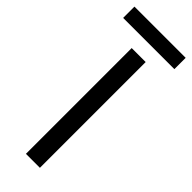

<svg xmlns="http://www.w3.org/2000/svg" viewBox="-328 -811 835 835"><g transform="rotate(45 89.5 -393.0)"><path d="M-67.5 -786.5H247.5V-717H-67.5ZM51.5 -650.5H137.5V0H51.5Z"/></g></svg>

Font: Overused Grotesk
Style: Regular
Weight: 450
Version: Version 0.004